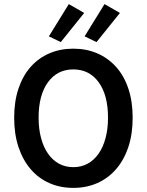

<svg xmlns="http://www.w3.org/2000/svg" viewBox="-20 -903 714 935"><path d="M337 12Q273 12 220 -11.5Q167 -35 129 -79.5Q91 -124 70 -187Q49 -250 49 -330Q49 -409 70 -471.5Q91 -534 129 -577Q167 -620 220 -643Q273 -666 337 -666Q401 -666 454 -643Q507 -620 545.5 -577Q584 -534 605 -471.5Q626 -409 626 -330Q626 -250 605 -187Q584 -124 545.5 -79.5Q507 -35 454 -11.5Q401 12 337 12ZM337 -89Q376 -89 407 -106Q438 -123 460 -154.5Q482 -186 494 -230.5Q506 -275 506 -330Q506 -440 460.5 -502.5Q415 -565 337 -565Q259 -565 213.5 -502.5Q168 -440 168 -330Q168 -275 180 -230.5Q192 -186 214 -154.5Q236 -123 267 -106Q298 -89 337 -89ZM218 -726 315 -883 390 -840 276 -698ZM392 -726 489 -883 564 -840 450 -698Z"/></svg>

Font: CV Source Sans Light
Style: Bold
Weight: 600
Designer: Paul D. Hunt
Foundry: Adobe Systems Incorporated
Version: Version 3.001